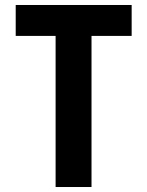

<svg xmlns="http://www.w3.org/2000/svg" viewBox="-20 -750 590 770"><path d="M203 0V-606H43V-730H508V-606H347V0Z"/></svg>

Font: M PLUS Code Latin SemiExpanded
Style: Bold
Weight: 700
Width: 6
Designer: Coji Morishita
Foundry: UNDERFOREST DESIGN
Version: Version 1.002; ttfautohint (v1.8.3)